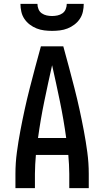

<svg xmlns="http://www.w3.org/2000/svg" viewBox="-20 -975 540 995"><path d="M60 0V-74Q60 -130 67.5 -186Q75 -242 85.5 -297.5Q96 -353 108 -408Q120 -463 134 -517.5Q148 -572 162.5 -626.5Q177 -681 192 -735H308Q323 -681 337.5 -626.5Q352 -572 366 -517.5Q380 -463 392 -408Q404 -353 414.5 -297.5Q425 -242 432.5 -186Q440 -130 440 -74V0H339V-74Q339 -98 337.5 -123Q336 -148 334 -172H166Q164 -148 162.5 -123Q161 -98 161 -74V0ZM323 -260Q310 -355 290.5 -449.5Q271 -544 250 -637Q229 -544 209.5 -449.5Q190 -355 177 -260ZM250 -815Q230 -815 209.5 -817.5Q189 -820 170 -827.5Q151 -835 134.5 -847.5Q118 -860 106.5 -877Q95 -894 90.5 -914.5Q86 -935 86 -955H174Q174 -941 179.5 -927.5Q185 -914 196.5 -906Q208 -898 222 -895Q236 -892 250 -892Q264 -892 278 -895Q292 -898 303.5 -906Q315 -914 320.5 -927.5Q326 -941 326 -955H414Q414 -935 409.5 -914.5Q405 -894 393.5 -877Q382 -860 365.5 -847.5Q349 -835 330 -827.5Q311 -820 290.5 -817.5Q270 -815 250 -815Z"/></svg>

Font: Zed Mono Semibold
Style: Regular
Weight: 600
Monospace: yes
Designer: Belleve Invis
Foundry: Belleve Invis
Version: Version 1.0.0; ttfautohint (v1.8.4)